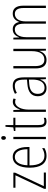

<svg xmlns="http://www.w3.org/2000/svg" viewBox="1152 -1918 776 3120"><g transform="rotate(-90 1540.0 -358.0)"><path d="M296 0V-34H75L294 -500V-529H49V-495H251L32 -29V0Z M551 -539C433 -539 375 -427 375 -263C375 -98 435 10 567 10C616 10 656 -2 693 -23V-61C649 -35 613 -24 569 -24C465 -24 412 -110 413 -267H711V-300C711 -428 666 -539 551 -539ZM551 -505C638 -505 675 -415 675 -300H414C421 -437 472 -505 551 -505Z M859 -726C836 -726 828 -709 828 -688C828 -667 838 -650 858 -650C879 -650 889 -666 889 -689C889 -709 881 -726 859 -726ZM876 -529H839V0H876Z M1131 -24C1082 -24 1068 -57 1068 -124V-496H1187V-529H1068V-657H1040L1030 -530L971 -520V-496H1030V-124C1030 -36 1054 10 1125 10C1151 10 1170 5 1186 -2V-35C1172 -29 1152 -24 1131 -24Z M1444 -538C1375 -538 1338 -477 1320 -420H1317L1312 -529H1282V0H1319V-283C1319 -393 1363 -500 1443 -500C1461 -500 1478 -496 1491 -491L1499 -527C1482 -535 1463 -538 1444 -538Z M1706 -539C1661 -539 1615 -526 1576 -503L1590 -472C1632 -496 1670 -505 1704 -505C1775 -505 1806 -466 1806 -353V-307L1733 -301C1607 -291 1536 -238 1536 -133C1536 -54 1578 10 1668 10C1750 10 1787 -38 1807 -92H1809L1814 0H1843V-357C1843 -486 1801 -539 1706 -539ZM1736 -271 1807 -276V-218C1806 -101 1766 -22 1674 -22C1611 -22 1575 -62 1575 -133C1575 -219 1629 -262 1736 -271Z M2307 -529H2269V-233C2269 -91 2217 -25 2129 -25C2062 -25 2026 -71 2026 -178V-529H1988V-170C1988 -51 2032 10 2125 10C2211 10 2252 -46 2271 -104H2274L2277 0H2307Z M2880 -539C2808 -539 2768 -497 2745 -436H2742C2730 -495 2694 -539 2625 -539C2547 -539 2513 -485 2495 -436H2492L2488 -529H2459V0H2496V-323C2496 -426 2539 -505 2621 -505C2676 -505 2715 -468 2715 -355V0H2752V-328C2752 -441 2800 -505 2875 -505C2931 -505 2970 -465 2970 -364V0H3008V-367C3008 -486 2959 -539 2880 -539Z"/></g></svg>

Font: Noto Sans Devanagari Condensed ExtraLight
Style: Regular
Weight: 200
Width: 3
Designer: Jelle Bosma - Monotype Design Team
Foundry: Monotype Imaging Inc.
Version: Version 2.004